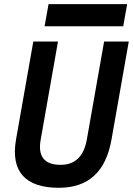

<svg xmlns="http://www.w3.org/2000/svg" viewBox="-20 -893 639 923"><path d="M263.2 9.8Q141.1 9.8 89.1 -49.1Q37.1 -107.9 57.1 -222.7L140.1 -693.4H258.8L175.8 -222.7Q153.3 -100.6 271.5 -100.6Q376 -100.6 397.5 -222.7L480.5 -693.4H599.1L516.1 -222.7Q475.6 9.8 263.2 9.8ZM194.3 -766.6 213.4 -873H591.3L572.3 -766.6Z"/></svg>

Font: Cascadia Mono NF SemiBold
Style: Italic
Weight: 600
Italic angle: -10°
Monospace: yes
Designer: Aaron Bell
Foundry: Saja Typeworks
Version: Version 2404.023; ttfautohint (v1.8.4)